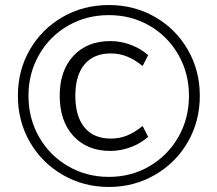

<svg xmlns="http://www.w3.org/2000/svg" viewBox="-20 -737 863 762"><path d="M51 -357Q51 -458 98.5 -540Q146 -622 228.5 -669.5Q311 -717 412 -717Q513 -717 595.5 -669.5Q678 -622 725.5 -539.5Q773 -457 773 -357Q773 -256 725.5 -173.5Q678 -91 595 -43Q512 5 412 5Q312 5 229 -43Q146 -91 98.5 -173.5Q51 -256 51 -357ZM730 -357Q730 -446 688 -519.5Q646 -593 573.5 -635Q501 -677 412 -677Q323 -677 250 -635Q177 -593 135 -519.5Q93 -446 93 -357Q93 -267 135 -193.5Q177 -120 250 -77.5Q323 -35 412 -35Q501 -35 573.5 -77.5Q646 -120 688 -193.5Q730 -267 730 -357ZM217 -357Q217 -457 271.5 -515.5Q326 -574 418 -574Q459 -574 499 -559Q539 -544 568 -518L546 -475Q514 -501 483.5 -513Q453 -525 420 -525Q352 -525 315.5 -481.5Q279 -438 279 -357Q279 -275 315.5 -231Q352 -187 420 -187Q454 -187 484 -199Q514 -211 546 -237L568 -194Q539 -168 499 -153Q459 -138 418 -138Q326 -138 271.5 -197Q217 -256 217 -357Z"/></svg>

Font: Muli Light
Style: Regular
Weight: 300
Designer: Vernon Adams
Foundry: Vernon Adams
Version: Version 2.100